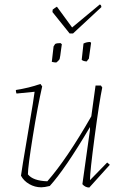

<svg xmlns="http://www.w3.org/2000/svg" viewBox="-20 -833 542 860"><path d="M292 -683 215 -779 216 -790Q226 -798 235 -803L303 -710L427 -813Q434 -811 434 -801L307 -683ZM346 -565Q351 -608 354 -638Q368 -645 384 -645L388 -641Q378 -571 378 -570Q372 -564 369 -558Q354 -558 346 -565ZM212 -556 220 -625Q220 -626 227 -636Q234 -640 251 -640L257 -635Q256 -631 254 -614Q252 -597 250 -584Q248 -571 247 -568Q241 -559 232 -553Q224 -553 212 -556ZM165 6Q136 6 111 -8.5Q86 -23 74 -46Q76 -66 105 -236Q134 -406 135 -422L54 -414Q51 -420 51 -430Q110 -439 161 -457L169 -446Q149 -359 127 -222.5Q105 -86 105 -52Q128 -23 192 -21Q279 -120 389 -312L408 -450H432L438 -441Q425 -379 404 -221.5Q383 -64 383 -26L460 -105L472 -95L380 7Q362 7 349 -8L383 -251V-264Q272 -76 203 0Q179 6 165 6Z"/></svg>

Font: Albura ExtraLight
Style: Italic
Weight: 156
Italic angle: -7°
Designer: Mercedes Jáuregui
Foundry: Omnibus-Type Team
Version: Version 1.000